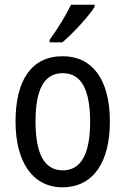

<svg xmlns="http://www.w3.org/2000/svg" viewBox="-20 -786 533 816"><path d="M382 -757V-766H282C260 -721 227 -666 191 -617V-606H245C288 -642 357 -716 382 -757ZM447 -269C447 -450 371 -547 247 -547C114 -547 46 -446 46 -269C46 -98 119 10 245 10C378 10 447 -99 447 -269ZM131 -269C131 -404 166 -475 247 -475C326 -475 363 -404 363 -269C363 -134 326 -62 247 -62C167 -62 131 -135 131 -269Z"/></svg>

Font: Noto Sans Condensed
Style: Regular
Weight: 400
Width: 3
Designer: Monotype Design Team
Foundry: Monotype Imaging Inc.
Version: Version 2.013